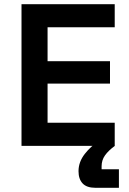

<svg xmlns="http://www.w3.org/2000/svg" viewBox="-20 -695 617 915"><path d="M526.7 0H82.5V-675H526.7V-565H206.7V-403.3H504.2V-296.7H206.7V-110H526.7ZM435 200Q393.3 200 373.8 179.2Q354.2 158.3 354.2 120.8Q354.2 76.7 384.2 38.3Q414.2 0 453.3 -23.3L527.5 0Q496.7 22.5 480.4 45.4Q464.2 68.3 464.2 97.5V111.7H546.7V200Z"/></svg>

Font: Funnel Sans SemiBold
Style: Regular
Weight: 600
Designer: NORD ID, Kristian Moeller
Foundry: Dicotype
Version: Version 1.000